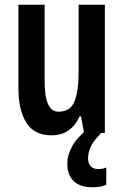

<svg xmlns="http://www.w3.org/2000/svg" viewBox="-20 -563 524 813"><path d="M424 -543V0H336L323 -70H317Q280 10 198 10Q125 10 91.5 -43.5Q58 -97 58 -189V-543H169V-219Q169 -90 227 -90Q278 -90 295.5 -133.5Q313 -177 313 -262V-543ZM353 108Q353 129 364 141Q375 153 396 153Q408 153 416 151Q424 149 430 146V219Q421 224 406 227Q391 230 373 230Q319 230 292 204Q265 178 265 130Q265 94 285.5 56.5Q306 19 349 -14L409 0Q376 33 364.5 57.5Q353 82 353 108Z"/></svg>

Font: Noto Sans Khmer UI ExtraCondensed SemiBold
Style: Regular
Weight: 600
Width: 2
Designer: Danh Hong and the Monotype Design Team
Foundry: Monotype Imaging Inc.
Version: Version 2.002; ttfautohint (v1.8.4.7-5d5b)